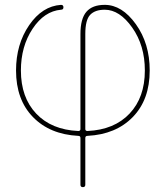

<svg xmlns="http://www.w3.org/2000/svg" viewBox="-20 -550 682 790"><path d="M331 -410V-19Q331 -11 340 -11Q450 -16 513 -82.5Q576 -149 576 -260Q576 -363 524 -436.5Q472 -510 411 -510Q371 -510 351 -489Q331 -468 331 -410ZM302 9Q185 3 115.5 -68.5Q46 -140 46 -260Q46 -368 100 -446.5Q154 -525 231 -530Q241 -530 241 -520Q241 -510 231 -510Q162 -504 114 -431.5Q66 -359 66 -260Q66 -149 129 -82.5Q192 -16 302 -11Q311 -11 311 -19V-410Q311 -473 335.5 -501.5Q360 -530 411 -530Q482 -530 539 -450.5Q596 -371 596 -260Q596 -140 526.5 -68.5Q457 3 340 9Q331 9 331 18V210Q331 220 321 220Q311 220 311 210V18Q311 9 302 9Z"/></svg>

Font: Rounded Mplus 1c Thin
Style: Regular
Weight: 250
Version: Version 1.059.20150529